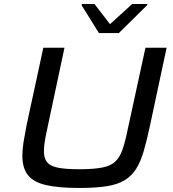

<svg xmlns="http://www.w3.org/2000/svg" viewBox="-20 -925 860 953"><path d="M374 8Q270 8 208 -6.5Q146 -21 118.5 -56Q91 -91 91 -152Q91 -183 97 -220.5Q103 -258 112 -304L195 -688H300L212 -274Q205 -242 201.5 -217.5Q198 -193 198 -173Q198 -139 214 -119.5Q230 -100 268.5 -92.5Q307 -85 373 -85Q443 -85 485.5 -93Q528 -101 550.5 -121.5Q573 -142 586.5 -178.5Q600 -215 612 -274L702 -688H807L725 -304Q709 -229 693.5 -175.5Q678 -122 655.5 -86.5Q633 -51 598 -30Q563 -9 508.5 -0.5Q454 8 374 8ZM471 -761 385 -899 387 -905H449L526 -805L636 -905H712L710 -899L570 -761Z"/></svg>

Font: Saira Expanded Medium
Style: Italic
Weight: 500
Width: 7
Italic angle: -12°
Designer: Hector Gatti with collaboration of the Omnibus-Type team
Foundry: Omnibus-Type
Version: Version 1.101